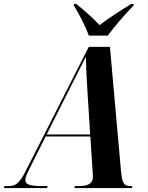

<svg xmlns="http://www.w3.org/2000/svg" viewBox="-77 -951 750 971"><path d="M372 -771H468C504 -819 548 -871 599 -924L600 -931H587C520 -891 464 -852 426 -824C398 -855 362 -888 309 -931H297L296 -924C318 -889 356 -818 372 -771ZM-57 0H161L164 -10H134C76 -10 51 -18 51 -40C51 -55 60 -74 74 -102L154 -261H380L391 -90C392 -78 393 -66 393 -56C393 -22 365 -10 326 -10H302L299 0H590L593 -10H582C546 -10 540 -30 534 -96L479 -714H372L56 -92C22 -23 2 -10 -33 -10H-54ZM261 -474C303 -559 335 -618 357 -664C358 -617 362 -536 366 -477L379 -271H159Z"/></svg>

Font: Noto Serif Display Condensed
Style: Bold Italic
Weight: 700
Width: 3
Italic angle: -12°
Designer: Monotype Design Team
Foundry: Monotype Imaging Inc.
Version: Version 2.009